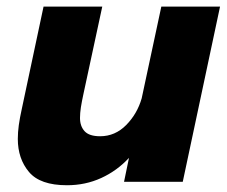

<svg xmlns="http://www.w3.org/2000/svg" viewBox="-20 -551 687 582"><path d="M183 10.5Q101.5 10.5 67.8 -29.8Q34 -70 34 -130Q34 -150 37 -171.8Q40 -193.5 46 -220.5L112 -531H290L233 -266.5Q228 -243.5 225.2 -225.8Q222.5 -208 222.5 -193.5Q222.5 -168.5 236.5 -153.2Q250.5 -138 283.5 -138Q329 -138 362.5 -172Q396 -206 409.5 -253L469 -531H647L534 0H356L371 -72.5Q335 -33.5 287 -11.5Q239 10.5 183 10.5Z"/></svg>

Font: Epilogue ExtraBold
Style: Italic
Weight: 800
Italic angle: -12°
Designer: Tyler Finck
Foundry: Etcetera Type Co
Version: Version 2.111; ttfautohint (v1.8.3)